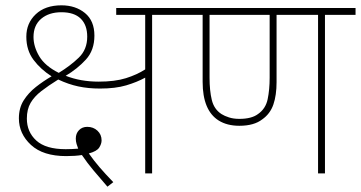

<svg xmlns="http://www.w3.org/2000/svg" viewBox="-20 -652 1357 722"><path d="M552 -596V0H526V-360Q495 -343 454.5 -331Q414 -319 356 -319Q312 -319 274.5 -327Q237 -335 199 -353Q162 -330 135.5 -309.5Q109 -289 95 -265Q81 -241 81 -206Q81 -156 116.5 -123.5Q152 -91 227 -91Q237 -91 249.5 -91.5Q262 -92 274 -93Q271 -101 268 -110.5Q265 -120 265 -131Q265 -150 277 -162.5Q289 -175 308 -175Q331 -175 346.5 -160.5Q362 -146 362 -124Q362 -111 353 -97Q344 -83 314 -75Q333 -48 354.5 -23Q376 2 406 33L384 50Q353 14 331 -12Q309 -38 288 -69Q275 -67 260.5 -66Q246 -65 229 -65Q142 -65 96.5 -107Q51 -149 51 -207Q51 -246 69 -274.5Q87 -303 115 -325Q143 -347 174 -365Q133 -391 106 -427Q79 -463 79 -514Q79 -565 114.5 -598.5Q150 -632 211 -632Q264 -632 299.5 -603Q335 -574 335 -518Q335 -463 303 -428Q271 -393 227 -367Q283 -345 351 -345Q412 -345 453.5 -358Q495 -371 526 -391V-596H417V-622H667V-596ZM106 -513Q106 -477 127.5 -440.5Q149 -404 201 -378Q245 -405 276.5 -435.5Q308 -466 308 -514Q308 -558 283.5 -582Q259 -606 211 -606Q164 -606 135 -581.5Q106 -557 106 -513Z M1202 -596V0H1176V-596H1020V-343Q1020 -294 1008 -259Q996 -224 966 -203Q935 -179 880 -179Q834 -179 802 -199Q742 -237 742 -344V-596H652V-622H1317V-596ZM880 -205Q926 -205 950 -223Q979 -243 986.5 -279Q994 -315 994 -360V-596H768V-360Q768 -311 776.5 -276Q785 -241 813 -223Q824 -216 841 -210.5Q858 -205 880 -205Z"/></svg>

Font: Noto Sans Thin
Style: Regular
Weight: 100
Designer: Monotype Design Team
Foundry: Monotype Imaging Inc.
Version: Version 2.007